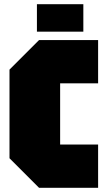

<svg xmlns="http://www.w3.org/2000/svg" viewBox="-20 -890 505 910"><path d="M25 -140V-560L165 -700H445V-495H265V-205H445V0H165ZM155 -740V-870H375V-740Z"/></svg>

Font: Tektur Condensed Black
Style: Regular
Weight: 900
Width: 3
Designer: Adam Jagosz
Foundry: Adam Jagosz
Version: Version 1.005;gftools[0.9.30]